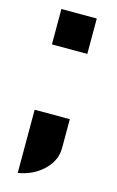

<svg xmlns="http://www.w3.org/2000/svg" viewBox="-112 -627 490 807"><g transform="rotate(15 133.0 -223.5)"><path d="M205 -580V-426H51V-580ZM52 -142H205V-16Q205 38 161.5 80Q118 122 52 133Z"/></g></svg>

Font: Orbitron
Style: Black
Weight: 900
Designer: Matt McInerney
Foundry: Matt McInerney
Version: 1.000